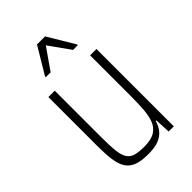

<svg xmlns="http://www.w3.org/2000/svg" viewBox="-219 -804 895 895"><g transform="rotate(-45 228.5 -356.5)"><path d="M209 8Q164 8 136 -2.5Q108 -13 93 -36.5Q78 -60 73 -97.5Q68 -135 68 -189V-510H110V-198Q110 -144 114 -110.5Q118 -77 130 -59.5Q142 -42 164 -36Q186 -30 221 -30Q267 -30 292 -46Q317 -62 327.5 -91Q338 -120 340.5 -159.5Q343 -199 343 -246V-510H385V0H351L347 -77H343Q336 -51 320 -31.5Q304 -12 277.5 -2Q251 8 209 8ZM125 -584V-589L204 -721H257L336 -589V-584H305L230 -689L157 -584Z"/></g></svg>

Font: Saira Condensed ExtraLight
Style: Regular
Weight: 250
Width: 3
Designer: Hector Gatti with collaboration of the Omnibus-Type team
Foundry: Omnibus-Type
Version: Version 1.101